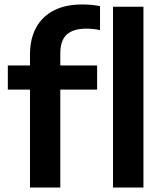

<svg xmlns="http://www.w3.org/2000/svg" viewBox="-20 -838 732 858"><path d="M346.5 -818Q391.5 -818 427 -810.5V-703.5Q396.5 -710 366 -710Q307 -710 278.2 -683.5Q249.5 -657 249.5 -600V-545.5H414V-437.5H249.5V0H114V-437.5H15V-545.5H114V-594Q114 -664.5 141.5 -714.8Q169 -765 221 -791.5Q273 -818 346.5 -818ZM485 -808H621V0H485Z"/></svg>

Font: Encode Sans Semi Expanded SmBd
Style: Regular
Weight: 600
Width: 6
Designer: Multiple Designers
Foundry: Impallari Type
Version: Version 2.000